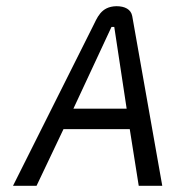

<svg xmlns="http://www.w3.org/2000/svg" viewBox="-20 -600 570 620"><path d="M22 0H98L185 -183H399L428 0H504L407 -548C403 -570 383 -580 356 -580C305 -579 294 -542 279 -513ZM217 -249 340 -513H349L389 -249Z"/></svg>

Font: Charger Pro
Style: NarObl
Weight: 400
Designer: Jasper
Foundry: Cannot Into Space Fonts
Version: Version 1.09